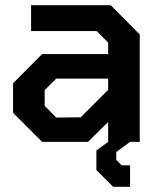

<svg xmlns="http://www.w3.org/2000/svg" viewBox="-20 -543 625 735"><path d="M413 172 349 108V33L394 0V-76L317 0H141L30 -111V-224L141 -336H394V-380L350 -424H99V-523H404L515 -411V0H478L425 39V69L446 90H478V172ZM195 -93 289 -94 394 -199V-242H195L151 -198V-138Z"/></svg>

Font: Tomorrow Medium
Style: Regular
Weight: 500
Designer: Tony de Marco, Monica Rizzolli
Foundry: Just in Type
Version: Version 2.002